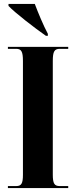

<svg xmlns="http://www.w3.org/2000/svg" viewBox="-20 -951 384 971"><path d="M212 -770H222V-780C199 -823 173 -886 156 -931H23V-921C56 -886 156 -809 212 -770ZM20 0H325V-10H282C255 -10 247 -23 247 -68V-643C247 -690 255 -704 282 -704H325V-714H20V-704H62C88 -704 96 -690 96 -643V-67C96 -23 88 -10 62 -10H20Z"/></svg>

Font: Noto Serif Display ExtraCondensed ExtraBold
Style: Regular
Weight: 800
Width: 2
Designer: Monotype Design Team
Foundry: Monotype Imaging Inc.
Version: Version 2.009